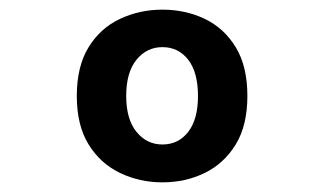

<svg xmlns="http://www.w3.org/2000/svg" viewBox="-20 -713 672 398"><path d="M316.6 -335Q269.5 -335 228.8 -354.5Q188.1 -374 163.7 -413.5Q139.2 -453 139.2 -514Q139.2 -575.6 163.7 -615.2Q188.1 -654.8 228.8 -673.9Q269.5 -693 316.6 -693Q364.4 -693 404.4 -673.9Q444.4 -654.8 468.6 -615.2Q492.8 -575.6 492.8 -514Q492.8 -453 468.6 -413.5Q444.4 -374 404.4 -354.5Q364.4 -335 316.6 -335ZM316.6 -413.5Q349.9 -413.5 370.2 -439.7Q390.4 -465.9 390.4 -514Q390.4 -562.9 370.2 -589.1Q349.9 -615.3 316.6 -615.3Q284.2 -615.3 262.9 -589.1Q241.6 -562.9 241.6 -514Q241.6 -465.9 262.9 -439.7Q284.2 -413.5 316.6 -413.5Z"/></svg>

Font: Atkinson Hyperlegible Mono ExtraLight
Style: Regular
Weight: 200
Monospace: yes
Designer: Elliott Scott, Megan Eiswerth, Linus Boman, Theodore Petrosky, Letters from Sweden
Foundry: Applied Design Works, Letters from Sweden
Version: Version 2.001